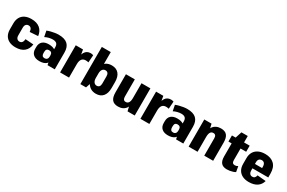

<svg xmlns="http://www.w3.org/2000/svg" viewBox="134 -2019 4939 3308"><g transform="rotate(30 2603.0 -364.5)"><path d="M273 11Q199 11 146 -15.5Q93 -42 65.5 -91.5Q38 -141 38 -211V-329Q38 -399 65.5 -448.5Q93 -498 146 -524.5Q199 -551 273 -551Q381 -551 443.5 -499.5Q506 -448 518 -353L356 -342Q353 -386 335 -408.5Q317 -431 285 -431Q253 -431 234 -409Q215 -387 215 -346V-194Q215 -153 234 -131Q253 -109 285 -109Q317 -109 335 -132Q353 -155 356 -198L518 -187Q506 -92 444 -40.5Q382 11 273 11Z M869 -199V-334Q869 -382 844.5 -405.5Q820 -429 768 -429Q731 -429 690 -418.5Q649 -408 616 -390L593 -506Q627 -520 665.5 -529.5Q704 -539 742 -545Q780 -551 813 -551Q936 -551 994 -497Q1052 -443 1052 -334V0H908ZM749 11Q670 11 626.5 -28Q583 -67 583 -138V-175Q583 -246 626.5 -284.5Q670 -323 750 -323Q835 -323 881 -285Q927 -247 927 -176V-139Q927 -67 881 -28Q835 11 749 11ZM803 -77Q833 -77 850 -95.5Q867 -114 867 -145V-170Q867 -203 851 -220Q835 -237 804 -237Q774 -237 759 -220.5Q744 -204 744 -169V-144Q744 -111 758.5 -94Q773 -77 803 -77Z M1158 -540H1302L1336 -346V0H1158ZM1297 -295Q1297 -421 1335 -486Q1373 -551 1450 -551Q1464 -551 1478 -548.5Q1492 -546 1504 -541L1494 -394Q1468 -401 1439 -401Q1387 -401 1361.5 -367Q1336 -333 1336 -264Z M1873 11Q1809 11 1763 -18.5Q1717 -48 1692 -103Q1667 -158 1667 -235V-307Q1667 -384 1692 -438.5Q1717 -493 1762.5 -522Q1808 -551 1872 -551Q1963 -551 2012 -493.5Q2061 -436 2061 -329V-211Q2061 -104 2012 -46.5Q1963 11 1873 11ZM1561 -740H1739V-190L1674 0H1561ZM1818 -116Q1850 -116 1867 -137.5Q1884 -159 1884 -198V-341Q1884 -381 1867 -402Q1850 -423 1818 -423Q1781 -423 1760 -394.5Q1739 -366 1739 -315V-225Q1739 -174 1760.5 -145Q1782 -116 1818 -116Z M2333 -199Q2333 -161 2347 -142.5Q2361 -124 2390 -124Q2428 -124 2447 -154.5Q2466 -185 2466 -246L2519 -319V-273Q2519 -134 2467 -61.5Q2415 11 2314 11Q2232 11 2194 -35.5Q2156 -82 2156 -181V-540H2333ZM2643 0H2500L2466 -142V-540H2643Z M2756 -540H2900L2934 -346V0H2756ZM2895 -295Q2895 -421 2933 -486Q2971 -551 3048 -551Q3062 -551 3076 -548.5Q3090 -546 3102 -541L3092 -394Q3066 -401 3037 -401Q2985 -401 2959.5 -367Q2934 -333 2934 -264Z M3426 -199V-334Q3426 -382 3401.5 -405.5Q3377 -429 3325 -429Q3288 -429 3247 -418.5Q3206 -408 3173 -390L3150 -506Q3184 -520 3222.5 -529.5Q3261 -539 3299 -545Q3337 -551 3370 -551Q3493 -551 3551 -497Q3609 -443 3609 -334V0H3465ZM3306 11Q3227 11 3183.5 -28Q3140 -67 3140 -138V-175Q3140 -246 3183.5 -284.5Q3227 -323 3307 -323Q3392 -323 3438 -285Q3484 -247 3484 -176V-139Q3484 -67 3438 -28Q3392 11 3306 11ZM3360 -77Q3390 -77 3407 -95.5Q3424 -114 3424 -145V-170Q3424 -203 3408 -220Q3392 -237 3361 -237Q3331 -237 3316 -220.5Q3301 -204 3301 -169V-144Q3301 -111 3315.5 -94Q3330 -77 3360 -77Z M4026 -341Q4026 -380 4012 -398.5Q3998 -417 3968 -417Q3930 -417 3911.5 -386.5Q3893 -356 3893 -294L3837 -221V-267Q3837 -407 3890 -479Q3943 -551 4045 -551Q4127 -551 4165 -504.5Q4203 -458 4203 -359V0H4026ZM3715 -540H3859L3893 -398V0H3715Z M4479 11Q4402 11 4365.5 -31Q4329 -73 4329 -160V-510L4380 -668H4506V-190Q4506 -153 4520 -136Q4534 -119 4564 -119Q4579 -119 4594.5 -123.5Q4610 -128 4624 -137L4643 -29Q4623 -17 4595.5 -8Q4568 1 4538 6Q4508 11 4479 11ZM4265 -540H4618V-419H4265Z M4914 11Q4841 11 4787.5 -15.5Q4734 -42 4705.5 -92Q4677 -142 4677 -212V-328Q4677 -398 4707 -448Q4737 -498 4792.5 -524.5Q4848 -551 4924 -551Q5040 -551 5104.5 -488Q5169 -425 5169 -301V-226H4822V-313H5029L4996 -278V-338Q4996 -382 4977.5 -405.5Q4959 -429 4926 -429Q4892 -429 4873 -408Q4854 -387 4854 -347V-186Q4854 -145 4872 -122Q4890 -99 4922 -99Q4953 -99 4969 -116.5Q4985 -134 4992 -165L5161 -150Q5140 -72 5077 -30.5Q5014 11 4914 11Z"/></g></svg>

Font: Pathway Extreme Condensed ExtraBold
Style: Regular
Weight: 800
Width: 3
Version: Version 1.001;gftools[0.9.26]